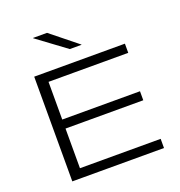

<svg xmlns="http://www.w3.org/2000/svg" viewBox="-149 -976 1032 1101"><g transform="rotate(-20 367.0 -425.0)"><path d="M104.5 0V-639H171.5V0ZM112.5 0V-56H664V0ZM140 -298V-353H646V-298ZM112.5 -583V-639H658V-583ZM259.5 -850 422 -719.5V-718H350.5L174.5 -848V-850Z"/></g></svg>

Font: Anek Latin Expanded Light
Style: Regular
Weight: 300
Width: 7
Designer: Yesha Goshar
Foundry: Ek Type
Version: Version 1.003